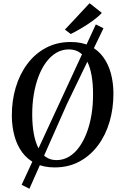

<svg xmlns="http://www.w3.org/2000/svg" viewBox="-20 -1008 734 1168"><path d="M312.5 10.5Q245 10.5 196 -13.8Q147 -38 115.2 -81Q83.5 -124 68 -181Q52.5 -238 52 -303Q51.5 -395 75.8 -476.2Q100 -557.5 146.8 -619.8Q193.5 -682 260 -717.2Q326.5 -752.5 410.5 -752.5Q478.5 -752.5 527.5 -728.2Q576.5 -704 608 -660.8Q639.5 -617.5 654.5 -561.5Q669.5 -505.5 670 -442Q670.5 -350 646.8 -268.2Q623 -186.5 576.5 -124Q530 -61.5 463.5 -25.5Q397 10.5 312.5 10.5ZM324 -34Q364.5 -34 399.2 -54.5Q434 -75 461.2 -112.5Q488.5 -150 507.8 -200.8Q527 -251.5 536.8 -311.5Q546.5 -371.5 546 -437.5Q546 -498.5 537.2 -548.2Q528.5 -598 510.8 -633.8Q493 -669.5 465.2 -688.5Q437.5 -707.5 398.5 -707.5Q358 -707.5 323.2 -687.2Q288.5 -667 261 -630Q233.5 -593 214.5 -543Q195.5 -493 185.5 -433Q175.5 -373 176 -307Q176.5 -245.5 185.5 -195.2Q194.5 -145 212.8 -108.8Q231 -72.5 258.5 -53.2Q286 -34 324 -34ZM111.5 116.5 348 -394.5 563 -859.5 609.5 -836 386.5 -373.5 159 140ZM410.5 -801 375 -828 525 -988.5 599.5 -929.5Q575.5 -904 542 -880Q508.5 -856 474 -835.8Q439.5 -815.5 410.5 -801Z"/></svg>

Font: Merriweather 60pt Medium
Style: Italic
Weight: 500
Italic angle: -7.8°
Version: Version 2.101